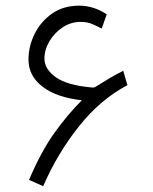

<svg xmlns="http://www.w3.org/2000/svg" viewBox="-20 -637 533 671"><path d="M261.7 -560.5Q227.5 -560.5 199 -541.5Q170.4 -522.5 152.8 -492.9Q135.3 -463.4 135.3 -432.1Q135.3 -395.5 175.3 -366.9Q215.3 -338.4 303.2 -331.1Q308.6 -330.1 315.4 -334.5Q344.7 -353 364.3 -364.5Q383.8 -376 410.6 -389.6L425.3 -339.4Q330.6 -289.6 255.4 -194.8Q180.2 -100.1 130.9 13.7L81.5 -8.3Q123.5 -107.4 169.7 -171.9Q215.8 -236.3 266.1 -286.6Q177.7 -296.4 128.7 -334Q79.6 -371.6 79.6 -428.7Q79.6 -475.6 101.1 -518.8Q122.6 -562 162.1 -589.6Q201.7 -617.2 256.3 -617.2Q307.6 -617.2 353 -586.9L335.4 -537.1Q319.8 -545.4 302.5 -553Q285.2 -560.5 261.7 -560.5Z"/></svg>

Font: Vazir Thin FD-WOL
Style: Thin-FD-WOL
Weight: 100
Designer: Saber Rastikerdar
Foundry: Saber Rastikerdar
Version: Version 30.1.0